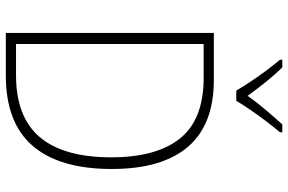

<svg xmlns="http://www.w3.org/2000/svg" viewBox="-185 -804 989 659"><g transform="rotate(90 309.5 -474.5)"><path d="M560 -364Q560 -184 480.5 -92Q401 0 239 0H93V-714H254Q408 -714 484 -625Q560 -536 560 -364ZM520 -362Q520 -517 455 -598Q390 -679 247 -679H131V-35H238Q382 -35 451 -117Q520 -199 520 -362ZM291 -791Q278 -813 259.5 -841Q241 -869 221 -895.5Q201 -922 185 -941V-949H211Q236 -924 262 -891.5Q288 -859 309 -830Q330 -860 355.5 -890Q381 -920 407 -949H434V-941Q417 -921 396.5 -894Q376 -867 357.5 -840Q339 -813 326 -791Z"/></g></svg>

Font: Noto Sans Gujarati SemiCondensed ExtraLight
Style: Regular
Weight: 200
Width: 4
Designer: Jelle Bosma - Monotype Design Team, Universal Thirst
Foundry: Monotype Imaging Inc.
Version: Version 2.106; ttfautohint (v1.8.4.7-5d5b)